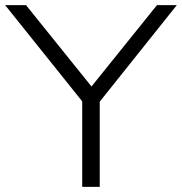

<svg xmlns="http://www.w3.org/2000/svg" viewBox="-22 -725 706 745"><path d="M297 0V-362L312 -313L-2 -705H79L339 -382H327L587 -705H664L351 -313L365 -362V0Z"/></svg>

Font: Nunito Sans 10pt SemiExpanded Light
Style: Regular
Weight: 300
Width: 6
Designer: Vernon Adams
Foundry: Vernon Adams
Version: Version 3.101;gftools[0.9.27]